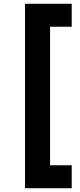

<svg xmlns="http://www.w3.org/2000/svg" viewBox="-20 -797 426 1020"><path d="M361 -777H113V203H361V81H246V-655H361Z"/></svg>

Font: UULA Sans
Style: Bold
Weight: 700
Designer: Mohamed Gaber, Laura Garcia Mut
Foundry: Kief Type Foundry
Version: Version 3.006;hotconv 1.0.109;makeotfexe 2.5.65596